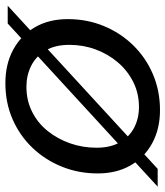

<svg xmlns="http://www.w3.org/2000/svg" viewBox="16 -626 605 702"><g transform="rotate(-90 318.0 -274.5)"><path d="M-13 0 583.6 -548.3H648.6L52.1 0ZM266.9 8.5Q198.2 8.5 145.9 -20Q93.6 -48.5 64.5 -99.6Q35.4 -150.6 35.4 -219.1Q35.4 -288.8 60 -350Q84.6 -411.1 129 -457.7Q173.4 -504.3 233.7 -530.6Q293.9 -556.8 365.2 -556.8Q435 -556.8 487.5 -528.4Q540 -500 569.8 -449Q599.6 -398 599.6 -328.5Q599.6 -258 574.3 -196.8Q549 -135.7 503.9 -89.5Q458.7 -43.2 398.1 -17.4Q337.4 8.5 266.9 8.5ZM278.2 -68.4Q327.6 -68.4 369.2 -89Q410.7 -109.6 441.4 -145.5Q472.1 -181.5 488.8 -227Q505.5 -272.5 505.5 -322.9Q505.5 -375.8 484.3 -410.6Q463.1 -445.5 428.5 -462.7Q393.8 -479.9 352.4 -479.9Q302.2 -479.9 261 -459.2Q219.7 -438.5 190.6 -402.3Q161.6 -366.1 145.5 -320.3Q129.4 -274.5 129.4 -223.4Q129.4 -172 149.6 -137.4Q169.8 -102.9 203.4 -85.6Q237.1 -68.4 278.2 -68.4Z"/></g></svg>

Font: Poppins Variable
Style: Italic
Weight: 100
Italic angle: -10°
Designer: Jonny Pinhorn
Foundry: Indian Type Foundry
Version: Version 6.000